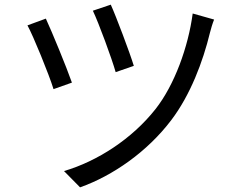

<svg xmlns="http://www.w3.org/2000/svg" viewBox="-20 -772 1040 825"><path d="M456 -752 379 -726C404 -674 461 -519 477 -462L555 -489C538 -545 478 -704 456 -752ZM808 -714C789 -571 730 -407 648 -303C547 -175 398 -79 255 -37L324 33C465 -17 613 -120 716 -256C798 -364 852 -507 882 -631C886 -647 893 -671 900 -688L808 -714ZM177 -692 98 -663C122 -620 191 -451 210 -389L289 -417C266 -483 203 -636 177 -692Z"/></svg>

Font: Source Han Sans CN Regular
Style: Regular
Weight: 400
Designer: Ryoko NISHIZUKA (kana & ideographs); Paul D. Hunt (Latin, Greek & Cyrillic); Wenlong ZHANG (bopomofo); Sandoll Communica
Foundry: Adobe Systems Incorporated
Version: Version 1.004;PS 1.004;hotconv 1.0.82;makeotf.lib2.5.63406